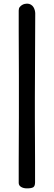

<svg xmlns="http://www.w3.org/2000/svg" viewBox="-20 -876 297 1057"><path d="M174 -802Q174 -748 173.5 -689.5Q173 -631 173 -571.5Q173 -512 172.5 -454Q172 -396 172 -342Q172 -288 172 -228Q172 -168 172.5 -107Q173 -46 173 14Q173 74 173 128Q173 148 163.5 154.5Q154 161 128 161Q109 161 96 153Q83 145 83 131Q83 76 83 15Q83 -46 83.5 -108Q84 -170 84 -231.5Q84 -293 84 -348Q84 -403 84 -462.5Q84 -522 83.5 -582.5Q83 -643 83 -703Q83 -763 83 -818Q83 -830 88.5 -837Q94 -844 101.5 -848.5Q109 -853 116.5 -854.5Q124 -856 129 -856Q141 -856 150 -850.5Q159 -845 164 -837Q169 -829 171.5 -819.5Q174 -810 174 -802Z"/></svg>

Font: Life Savers ExtraBold
Style: Regular
Weight: 800
Designer: Pablo Impallari, Rodrigo Fuenzalida, Brenda Gallo
Foundry: Pablo Impallari, Rodrigo Fuenzalida, Brenda Gallo
Version: Version 3.001; ttfautohint (v0.95) -l 8 -r 50 -G 200 -x 14 -